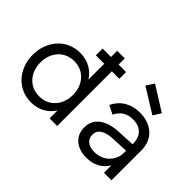

<svg xmlns="http://www.w3.org/2000/svg" viewBox="-121 -1092 1450 1450"><g transform="rotate(45 603.5 -367.5)"><path d="M557 0H476V-85Q446 -38 398.5 -12Q351 14 290 14Q238 14 193 -5.5Q148 -25 115.5 -60.5Q83 -96 64.5 -144.5Q46 -193 46 -250Q46 -307 64.5 -355.5Q83 -404 115.5 -439.5Q148 -475 193 -494.5Q238 -514 290 -514Q351 -514 398.5 -488Q446 -462 476 -415V-584H386V-656H476V-722H557V-656H637V-584H557ZM302 -62Q341 -62 373 -76Q405 -90 428 -115.5Q451 -141 463.5 -175.5Q476 -210 476 -250Q476 -291 463.5 -325Q451 -359 428 -384.5Q405 -410 373 -424Q341 -438 302 -438Q263 -438 231 -424Q199 -410 176 -384.5Q153 -359 140.5 -325Q128 -291 128 -250Q128 -210 140.5 -175.5Q153 -141 176 -115.5Q199 -90 231 -76Q263 -62 302 -62Z M709 -137Q709 -209 763 -251Q817 -293 917 -298L1057 -305V-312Q1057 -373 1022.5 -407Q988 -441 928 -441Q880 -441 846 -419.5Q812 -398 792 -356L723 -391Q752 -451 805 -482.5Q858 -514 929 -514Q976 -514 1014.5 -500Q1053 -486 1080 -461Q1107 -436 1122 -400.5Q1137 -365 1137 -321V0H1057V-80Q1030 -34 985.5 -10Q941 14 882 14Q803 14 756 -27Q709 -68 709 -137ZM894 -59Q929 -59 959 -71Q989 -83 1010.5 -104Q1032 -125 1044.5 -153Q1057 -181 1057 -213V-236L923 -230Q858 -227 824.5 -204.5Q791 -182 791 -141Q791 -103 818.5 -81Q846 -59 894 -59ZM812 -687 853 -749 1048 -627 1009 -565Z"/></g></svg>

Font: NT Somic
Style: Regular
Weight: 400
Designer: Ravid Balaliev — lead type designer, mastering
Michael Voronin — secret advisor, marketing
Ivan Kovalenko — best boy
Foundry: NT Type
Version: Version 0.7